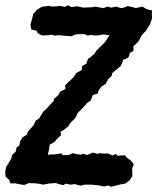

<svg xmlns="http://www.w3.org/2000/svg" viewBox="-33 -698 599 731"><path d="M25 0H6L2 -13L-12 -26L-13 -46L-9 -64L-2 -74L9 -93L14 -109L27 -121L30 -137L40 -143L44 -161L53 -175L69 -185L73 -196L85 -210L96 -223L103 -239L116 -247L125 -262L131 -272L146 -286L161 -303L172 -314V-321L189 -336L196 -349L216 -359L215 -373L226 -384L240 -397L248 -405L257 -420L279 -432V-446L296 -456L302 -474L309 -478L326 -493L334 -505L351 -522L363 -534L368 -539L384 -564L359 -567L340 -563H330L309 -565L302 -562L288 -568H264L248 -565L241 -560L225 -561L200 -563L187 -564L177 -562L162 -566L151 -564L128 -563L111 -571L106 -581L86 -586L83 -604L92 -637L93 -644L108 -661L126 -672L154 -676L164 -673L185 -674L191 -676L214 -672L227 -678L238 -671L261 -674L284 -669L304 -670H315L329 -673L344 -670L362 -667L375 -673L391 -669L409 -673L428 -667L442 -670L452 -675L476 -670L483 -667L509 -673L526 -663L546 -658L545 -645L546 -629L539 -607L535 -601L523 -581L512 -570L505 -561L496 -543L486 -532L475 -522V-504L462 -497L456 -479L436 -470L429 -451L425 -445L405 -429L394 -419L392 -409L379 -397L369 -378L354 -369L343 -355L339 -342L320 -336L313 -316L299 -306L293 -299L281 -286L263 -268L256 -253L250 -245L234 -229L228 -218L211 -204L198 -197L199 -183L182 -167L175 -158L156 -147L154 -130L149 -109L161 -110H174L200 -114L207 -107L229 -108L244 -115L260 -111L275 -109L282 -113L299 -108L321 -117L339 -112L346 -115L364 -113L377 -114L396 -106L407 -112L415 -105L442 -107L452 -96L466 -86L476 -73L470 -55L471 -28L461 -12L444 1L426 4L403 10L388 13L380 8L364 12L344 8L327 6L314 5H289L273 9L252 3L234 5L218 1L208 7L188 2L180 -1L163 0L152 1L132 5L112 1L101 0L76 -1L65 5L55 6Z"/></svg>

Font: Winky Rough Medium
Style: Italic
Weight: 500
Italic angle: -8.97852°
Designer: Simon Atzbach
Foundry: typofactur
Version: Version 1.206; ttfautohint (v1.8.4.7-5d5b)